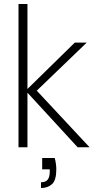

<svg xmlns="http://www.w3.org/2000/svg" viewBox="-20 -740 489 965"><path d="M370 0 109 -284 356 -526H416L152 -272V-298L430 0ZM73 0V-720H118V0ZM186 205V176Q210 176 220 162.5Q230 149 230 124V111H192V54H255Q259 68 261 83.5Q263 99 263 111Q263 166 241.5 185.5Q220 205 186 205Z"/></svg>

Font: DM Sans 9pt ExtraLight
Style: Regular
Weight: 250
Version: Version 4.004;gftools[0.9.30]